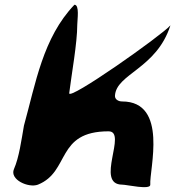

<svg xmlns="http://www.w3.org/2000/svg" viewBox="-20 -779 773 810"><path d="M495 -351C478.7 -351 464.3 -360.3 465 -375C470 -468 640 -488 699 -672C660 -628 267.7 -351.4 272 -386C282.6 -470.9 305.8 -596.7 306 -675C306.1 -696.2 316.3 -759 294 -759C160.7 -619.7 130.3 -426.5 81 -249C70.4 -188.5 60.6 -115 39 -66C19.2 -20.8 101 15 140 0C277 -55 214.4 -225 438 -225C519.4 -225 378.6 0 496 0C514.5 0 615.8 23.8 614 0C609.5 -62.6 691.6 -351 495 -351Z"/></svg>

Font: Rocketfuel
Style: Regular
Weight: 400
Designer: Mew Too
Foundry: Cannot Into Space Fonts.
Version: Version 0.27